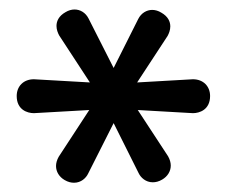

<svg xmlns="http://www.w3.org/2000/svg" viewBox="-20 -519 486 415"><path d="M225.6 -252.9 279.8 -144.5C284.2 -135.3 294.9 -125 310.1 -125C316.4 -125 323.2 -126.5 330.6 -130.9C342.3 -137.7 349.1 -148.9 349.1 -161.1C349.1 -167.5 347.2 -174.3 343.3 -181.2L277.8 -281.2L397 -274.4C411.1 -274.4 434.1 -281.7 434.1 -311.5C434.1 -332.5 419.4 -347.7 397 -347.7L276.4 -340.8L342.3 -441.4C345.2 -446.8 348.1 -454.1 348.1 -461.9C348.1 -472.2 343.3 -483.4 328.6 -491.7C322.3 -495.6 315.4 -497.6 309.1 -497.6C296.9 -497.6 285.2 -490.7 278.8 -478L225.6 -372.1L171.4 -479C165 -491.7 153.3 -498.5 141.1 -498.5C134.8 -498.5 127.9 -496.6 121.6 -492.7C106.9 -484.4 102.1 -473.1 102.1 -462.9C102.1 -455.1 105 -447.8 107.9 -442.4L174.3 -340.8L53.2 -347.7C30.8 -347.7 16.1 -332.5 16.1 -311.5C16.1 -281.7 39.1 -274.4 53.2 -274.4L172.9 -281.2L106.9 -180.2C103 -173.3 101.1 -166.5 101.1 -160.2C101.1 -147.9 107.9 -136.7 119.6 -129.9C127 -125.5 133.8 -124 140.1 -124C155.3 -124 166 -134.3 170.4 -143.6Z"/></svg>

Font: Tuffy
Style: Regular
Weight: 500
Designer: Thatcher Ulrich, Karoly Barta and Michael Everson
Version: Version 001.270